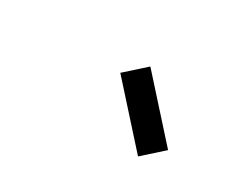

<svg xmlns="http://www.w3.org/2000/svg" viewBox="-50 -1023 699 571"><g transform="rotate(30 300.0 -737.0)"><path d="M442 -612 272 -801 340 -862 510 -673Z"/></g></svg>

Font: Victor Mono Thin Medium
Style: Italic
Weight: 500
Italic angle: -12°
Monospace: yes
Version: Version 1.561;gftools[0.9.30]